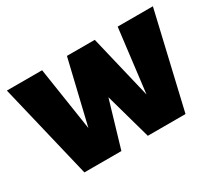

<svg xmlns="http://www.w3.org/2000/svg" viewBox="-105 -741 1056 944"><g transform="rotate(-30 422.5 -269.5)"><path d="M137 0 8 -539H208L263 -179L349 -539H507L593 -179L637 -539H837L711 0H497L424 -261L347 0Z"/></g></svg>

Font: Exo Thin Black
Style: Regular
Weight: 900
Version: Version 2.000